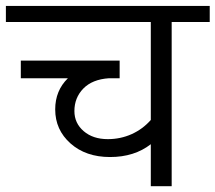

<svg xmlns="http://www.w3.org/2000/svg" viewBox="-35 -645 746 665"><path d="M487.3 0V-145.5Q430.2 -101.1 346.2 -101.1Q262.2 -101.1 209.2 -148.2Q156.2 -195.3 156.2 -266.1Q156.2 -331.1 200.2 -374H37.1V-435.1H379.4V-374H342.3Q284.7 -370.1 253.7 -338.4Q222.7 -306.6 222.7 -260.3Q222.7 -218.3 254.9 -190.7Q287.1 -163.1 338.4 -163.1Q382.3 -163.1 420.9 -180.4Q459.5 -197.8 487.3 -229.5V-568.8H-14.6V-624.5H691.4V-568.8H559.6V0Z"/></svg>

Font: Khula Regular
Style: Regular
Weight: 400
Designer: Erin McLaughlin, Steve Matteson
Version: Version 1.000;PS 1.0;hotconv 1.0.72;makeotf.lib2.5.5900